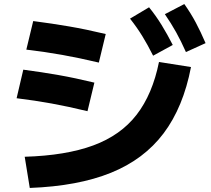

<svg xmlns="http://www.w3.org/2000/svg" viewBox="-20 -875 1040 948"><path d="M102 -101Q305 -107 440.5 -157Q576 -207 654.5 -308.5Q733 -410 765 -569L923 -544Q885 -346 788 -217Q691 -88 528 -22Q365 44 127 53ZM412 -326Q317 -349 234.5 -364Q152 -379 62 -390L95 -531Q186 -519 268.5 -504.5Q351 -490 446 -467ZM468 -566Q371 -589 287 -604Q203 -619 110 -630L144 -771Q237 -759 321.5 -744.5Q406 -730 502 -707ZM736 -600Q709 -654 682.5 -697Q656 -740 622 -783L716 -839Q750 -797 778 -751.5Q806 -706 833 -653ZM898 -618Q874 -672 849.5 -716Q825 -760 794 -805L890 -855Q922 -810 946.5 -764Q971 -718 995 -662Z"/></svg>

Font: M PLUS 1 ExtraBold
Style: Regular
Weight: 800
Designer: Coji Morishita
Foundry: UNDERFOREST DESIGN
Version: Version 1.001